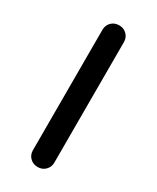

<svg xmlns="http://www.w3.org/2000/svg" viewBox="-146 -572 514 628"><g transform="rotate(30 110.5 -257.5)"><path d="M111 10Q93 10 81.5 -1.5Q70 -13 70 -30V-485Q70 -502 81.5 -513.5Q93 -525 111 -525Q128 -525 139.5 -513.5Q151 -502 151 -485V-30Q151 -13 139.5 -1.5Q128 10 111 10Z"/></g></svg>

Font: National Park
Style: Regular
Weight: 400
Designer: Andrea Herstowski, Ben Hoepner
Version: Version 1.009